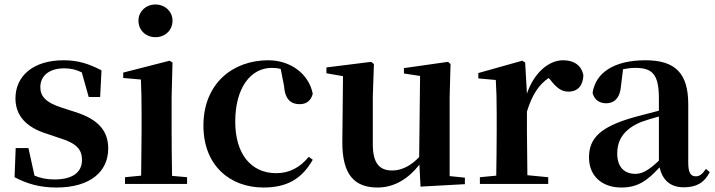

<svg xmlns="http://www.w3.org/2000/svg" viewBox="-20 -821 3191 857"><path d="M232 16C379 16 463 -52 463 -158C463 -236 420 -288 316 -321L260 -339C183 -363 160 -392 160 -432C160 -483 200 -516 267 -516C297 -516 320 -510 345 -498L376 -388H427L433 -507C377 -536 329 -552 264 -552C126 -552 49 -480 49 -382C49 -301 102 -251 189 -224L245 -205C325 -181 346 -151 346 -107C346 -51 303 -20 223 -20C188 -20 161 -26 134 -37L107 -160H50L45 -30C102 0 159 16 232 16Z M674 -655C716 -655 750 -685 750 -729C750 -770 716 -801 674 -801C632 -801 598 -770 598 -729C598 -685 632 -655 674 -655ZM609 0H815V-30L748 -36C747 -94 746 -180 746 -235V-388L750 -542L737 -550L530 -497V-473L609 -466C611 -418 612 -375 612 -308V-235L610 -37L538 -30V0Z M1156 16C1263 16 1328 -24 1376 -108L1358 -121C1320 -74 1272 -48 1213 -48C1102 -48 1030 -132 1030 -278C1030 -429 1099 -518 1193 -518C1207 -518 1220 -517 1233 -513L1248 -437C1252 -376 1280 -356 1317 -356C1347 -356 1367 -370 1376 -402C1360 -488 1280 -552 1177 -552C1021 -552 888 -450 888 -260C888 -83 1006 16 1156 16Z M1857 12 2055 1V-28L1987 -35V-389L1991 -535L1980 -545L1783 -517V-493L1855 -482L1851 -120C1816 -83 1775 -60 1731 -60C1676 -60 1644 -89 1644 -178V-389L1649 -535L1637 -545L1437 -520V-494L1511 -481L1508 -188C1507 -37 1566 16 1665 16C1742 16 1804 -25 1852 -86Z M2193 0H2427V-30L2334 -39L2332 -235V-323C2355 -398 2385 -443 2429 -473L2437 -464C2462 -432 2484 -412 2517 -412C2562 -412 2582 -442 2584 -485C2574 -534 2537 -552 2493 -552C2431 -552 2364 -498 2332 -403L2324 -542L2311 -550L2115 -495V-471L2193 -464C2196 -415 2197 -377 2197 -310V-235C2197 -180 2196 -95 2195 -37L2122 -30V0Z M3032 15C3088 15 3124 -5 3148 -53L3131 -67C3113 -41 3101 -34 3086 -34C3064 -34 3052 -48 3052 -95V-356C3052 -494 2994 -552 2861 -552C2720 -552 2638 -496 2625 -406C2633 -376 2655 -360 2686 -360C2720 -360 2748 -382 2752 -439L2761 -512C2781 -516 2798 -518 2816 -518C2893 -518 2921 -488 2921 -381V-327L2811 -298C2659 -255 2609 -204 2609 -118C2609 -34 2669 16 2753 16C2829 16 2870 -16 2924 -74C2937 -18 2971 15 3032 15ZM2921 -104C2872 -57 2843 -45 2816 -45C2767 -45 2735 -75 2735 -136C2735 -203 2772 -248 2843 -277C2863 -284 2891 -293 2921 -301Z"/></svg>

Font: Noto Serif SC
Style: Bold
Weight: 700
Designer: Ryoko NISHIZUKA 西塚涼子 (kana & ideographs); Frank Grießhammer (Latin, Greek & Cyrillic); Wenlong ZHANG 张文龙 (bopomofo); San
Foundry: Adobe
Version: Version 2.001;hotconv 1.1.0;makeotfexe 2.6.0